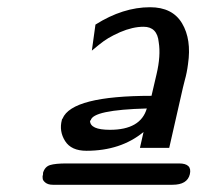

<svg xmlns="http://www.w3.org/2000/svg" viewBox="-20 -781 546 531"><path d="M99 -299V-303Q104 -320 118.5 -324.5Q133 -329 165 -329H475Q512 -329 505 -299Q498 -270 457 -270H126Q113 -270 105.5 -276Q98 -282 98 -288Q97 -293 99 -299ZM151 -449Q151 -451 153 -453Q179 -516 399 -516L413 -576Q425 -627 419 -664Q415 -707 377 -707Q347 -707 312 -692Q292 -683 279.5 -675.5Q267 -668 253.5 -657Q240 -646 234 -641L244 -713Q320 -761 395 -761Q457 -761 483.5 -716.5Q510 -672 500 -604Q497 -580 491 -559L486 -539Q480 -511 467 -455.5Q454 -400 448 -372H367L377 -416Q314 -364 219 -364Q177 -364 160 -391Q143 -418 151 -449ZM231 -448H230L229 -447Q229 -422 284 -422Q369 -422 386 -481Q236 -477 231 -448Z"/></svg>

Font: Coval
Style: Light Italic
Weight: 300
Foundry: Context Ltd
Version: Version 001.000